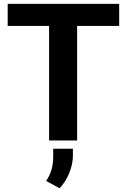

<svg xmlns="http://www.w3.org/2000/svg" viewBox="-20 -731 660 999"><path d="M20 -710.9V-596.2H235.4V0H381.3V-596.2H600.1V-710.9ZM256.8 43V85C256.8 139.6 243.2 175.3 220.2 210.4L289.6 248.5C309.6 228.5 326.2 202.6 339.4 171.4C352.5 139.6 359.4 108.9 359.4 78.1V43Z"/></svg>

Font: Vazirmatn
Style: Bold
Weight: 700
Designer: Saber Rastikerdar
Foundry: Saber Rastikerdar
Version: Version 33.003